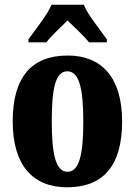

<svg xmlns="http://www.w3.org/2000/svg" viewBox="-20 -786 573 816"><path d="M101 -619V-606H177C195 -631 240 -672 267 -699C292 -675 347 -623 358 -606H434V-619C408 -657 354 -721 336 -766H199C181 -721 127 -657 101 -619ZM265 10C419 10 499 -82 499 -270C499 -458 411 -550 268 -550C114 -550 34 -458 34 -270C34 -82 121 10 265 10ZM267 -56C217 -56 200 -130 200 -270C200 -411 216 -483 266 -483C316 -483 334 -411 334 -270C334 -130 317 -56 267 -56Z"/></svg>

Font: Noto Serif Myanmar ExtraCondensed Black
Style: Regular
Weight: 900
Width: 2
Designer: Ben Mitchell and the Monotype Design Team
Foundry: Monotype Imaging Inc.
Version: Version 2.106